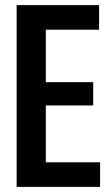

<svg xmlns="http://www.w3.org/2000/svg" viewBox="-20 -730 437 750"><path d="M45 0V-710H367V-614H159V-409H344V-318H159V-96H371V0Z"/></svg>

Font: Special Gothic Condensed One
Style: Regular
Weight: 400
Designer: Alistair McCready
Foundry: Monolith
Version: Version 1.010; ttfautohint (v1.8.4.7-5d5b)